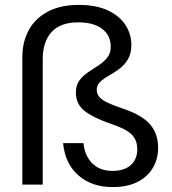

<svg xmlns="http://www.w3.org/2000/svg" viewBox="-20 -752 702 782"><path d="M439 10Q354 10 299.5 -37.5Q245 -85 237 -169H320Q325 -118 355.5 -87Q386 -56 438 -56Q486 -56 512.5 -79.5Q539 -103 539 -144Q539 -182 516 -204.5Q493 -227 436 -246Q358 -273 323.5 -301Q289 -329 289 -375Q289 -405 303.5 -424.5Q318 -444 339 -458Q360 -472 381 -485.5Q402 -499 416.5 -517Q431 -535 431 -562Q431 -608 396 -634.5Q361 -661 299 -661Q225 -661 189.5 -621Q154 -581 154 -511V0H71V-520Q71 -581 97 -629Q123 -677 174.5 -704.5Q226 -732 301 -732Q371 -732 418.5 -710Q466 -688 490.5 -651Q515 -614 515 -569Q515 -534 501 -510.5Q487 -487 466 -471.5Q445 -456 423.5 -444Q402 -432 388 -418.5Q374 -405 374 -386Q374 -371 383.5 -358.5Q393 -346 418 -334Q443 -322 488 -307Q560 -282 592 -244.5Q624 -207 624 -150Q624 -103 601.5 -66.5Q579 -30 538 -10Q497 10 439 10Z"/></svg>

Font: DM Sans 20pt
Style: Regular
Weight: 400
Version: Version 4.004;gftools[0.9.30]